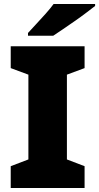

<svg xmlns="http://www.w3.org/2000/svg" viewBox="-20 -947 499 967"><path d="M406 0H34V-110L123 -144V-571L34 -604V-714H406V-604L317 -571V-144L406 -110ZM459 -917Q441 -903 414 -882.5Q387 -862 356 -840.5Q325 -819 296.5 -799.5Q268 -780 248 -767H121V-781Q138 -800 162 -825.5Q186 -851 210 -878Q234 -905 250 -927H459Z"/></svg>

Font: Noto Sans Myanmar Black
Style: Regular
Weight: 900
Designer: Monotype Design Team
Foundry: Monotype Imaging Inc.
Version: Version 2.107; ttfautohint (v1.8.4.7-5d5b)